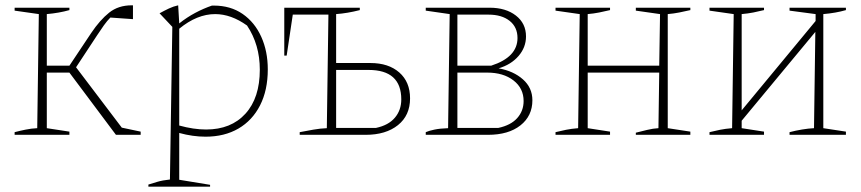

<svg xmlns="http://www.w3.org/2000/svg" viewBox="-20 -507 3238 722"><path d="M35 0V-10Q54 -15 76 -19.5Q98 -24 120 -25L126 -454L35 -467V-478H241V-469Q202 -458 156 -454V-260H241L323 -383Q356 -432 390.5 -459.5Q425 -487 475 -487H480V-435L395 -441Q383 -429 370.5 -411.5Q358 -394 345 -374L266 -254L438 -27L509 -12V0H416L241 -234H156V-25L241 -12V0Z M538 195V187Q554 182 572.5 176.5Q591 171 619 168L628 -406L580 -457Q598 -467 615 -475Q632 -483 650 -487L654 -419Q683 -442 714 -458.5Q745 -475 777 -486H784Q847 -486 892.5 -454.5Q938 -423 962.5 -368.5Q987 -314 987 -246Q987 -168 958 -111Q929 -54 876.5 -23.5Q824 7 753 7Q705 7 654 -7V169L770 188V195ZM789 -454Q721 -454 654 -399V-35Q708 -20 755 -20Q849 -20 903 -79.5Q957 -139 957 -245Q957 -339 909 -411Q849 -454 789 -454Z M1107 0V-10Q1133 -15 1158.5 -19.5Q1184 -24 1209 -25L1215 -452H1081L1058 -298H1049V-478H1333V-469Q1286 -457 1244 -454V-270H1373Q1441 -270 1481.5 -234.5Q1522 -199 1522 -137Q1522 -73 1476.5 -36.5Q1431 0 1355 0ZM1244 -26H1394Q1441 -36 1465 -64.5Q1489 -93 1489 -133Q1489 -244 1366 -244H1244Z M1581 0V-10Q1592 -15 1613 -19.5Q1634 -24 1665 -25L1671 -454L1581 -467V-478H1821Q1882 -478 1920 -448.5Q1958 -419 1958 -370Q1958 -329 1930 -296.5Q1902 -264 1855 -250Q1911 -240 1946.5 -208.5Q1982 -177 1982 -130Q1982 -71 1937 -35.5Q1892 0 1815 0ZM1817 -452H1700V-260H1827Q1926 -292 1926 -364Q1926 -405 1896.5 -428.5Q1867 -452 1817 -452ZM1812 -234H1700V-26H1854Q1901 -36 1925 -63Q1949 -90 1949 -127Q1949 -175 1911 -204.5Q1873 -234 1812 -234Z M2069 0V-10Q2089 -15 2109 -19Q2129 -23 2154 -25L2160 -454L2069 -467V-478H2274V-469Q2253 -464 2233 -460Q2213 -456 2190 -454V-260H2459L2462 -454L2371 -467V-478H2576V-469Q2554 -464 2534 -460Q2514 -456 2491 -454V-25L2576 -12V0H2371V-8Q2391 -13 2413.5 -18.5Q2436 -24 2456 -25L2459 -234H2190V-25L2274 -12V0Z M2648 0V-10Q2668 -15 2688 -19Q2708 -23 2733 -25L2739 -454L2648 -467V-478H2853V-469Q2833 -464 2812.5 -460Q2792 -456 2769 -454V-92L3047 -428V-454L2949 -467V-478H3161V-469Q3123 -458 3076 -454V-25L3161 -12V0H2949V-10Q2972 -16 2996 -20Q3020 -24 3041 -25L3046 -387L2769 -53V-25L2853 -12V0Z"/></svg>

Font: Piazzolla Thin
Style: Regular
Weight: 100
Designer: Juan Pablo del Peral
Foundry: Huerta Tipografica
Version: Version 1.330